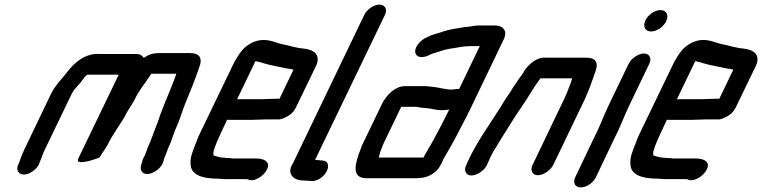

<svg xmlns="http://www.w3.org/2000/svg" viewBox="-20 -726 3318 836"><path d="M66 -25 60 -11C48 13 60 34 84 34C108 34 138 13 150 -11L152 -18C161 -37 164 -51 173 -70L292 -317C301 -336 314 -347 327 -362L343 -383C346 -388 350 -392 353 -395C353 -396 356 -397 357 -398C357 -399 360 -400 361 -401H497L321 -36C315 -23 324 -19 338 -20C355 -22 371 -25 387 -31C400 -36 407 -36 414 -41C425 -60 439 -78 450 -98C471 -143 505 -184 528 -228C539 -250 554 -269 565 -290C586 -335 615 -367 639 -405H748C744 -396 744 -392 739 -380C722 -335 700 -285 683 -240C676 -224 670 -200 662 -182C648 -148 639 -116 623 -83C620 -75 618 -68 615 -61C613 -58 613 -55 612 -52L606 -41C602 -34 599 -25 597 -15L594 -5C591 7 593 17 600 24C624 47 682 14 692 -24L694 -34C695 -37 697 -40 697 -42C699 -47 702 -52 703 -57C709 -68 709 -76 715 -87C727 -112 732 -133 742 -158L754 -186C766 -215 775 -246 786 -274C807 -325 831 -382 846 -429C864 -472 851 -495 805 -495H674C647 -495 628 -489 606 -474C599 -485 588 -491 575 -491H413C353 -495 305 -456 270 -409C248 -381 220 -354 202 -317L85 -73C77 -55 70 -39 66 -25Z M1115 -294H1021C1018 -294 1015 -294 1012 -293L1087 -449C1087 -451 1090 -455 1093 -460C1105 -456 1114 -456 1126 -451C1158 -441 1195 -436 1228 -428L1243 -426C1247 -425 1251 -424 1256 -423H1258L1197 -296H1178C1165 -296 1130 -294 1115 -294ZM1135 -206H1189C1200 -205 1212 -209 1229 -218C1246 -227 1260 -240 1268 -257L1357 -441C1378 -490 1344 -511 1298 -515L1282 -517C1277 -518 1273 -519 1268 -520C1250 -523 1230 -530 1211 -533C1182 -539 1161 -552 1126 -552C1091 -552 1052 -531 1031 -503C1021 -491 1005 -465 997 -449L849 -142C843 -129 838 -118 835 -108C820 -70 807 -40 810 -14C809 35 859 52 930 52C941 52 950 54 961 54H1053C1058 54 1060 56 1064 57C1086 65 1119 45 1134 25C1167 -18 1133 -36 1095 -36H994C987 -37 981 -38 973 -38C969 -38 965 -38 959 -39C939 -39 924 -45 910 -49C909 -54 908 -65 912 -74C919 -96 928 -118 940 -143L969 -205C972 -204 975 -204 978 -204H1072C1087 -204 1121 -206 1135 -206Z M1566 -661 1256 -16C1226 30 1256 60 1303 60C1310 61 1316 61 1323 61L1335 62C1347 63 1358 60 1372 52C1413 27 1423 -25 1384 -27L1352 -30L1656 -661C1668 -686 1656 -706 1632 -706C1608 -706 1578 -686 1566 -661Z M1947 -336C1921 -336 1895 -344 1872 -347L1853 -349C1845 -350 1838 -351 1829 -351H1743C1702 -351 1662 -313 1643 -273L1560 -101C1556 -94 1554 -86 1551 -79C1526 -15 1507 50 1576 50H1786C1793 50 1801 50 1806 49C1841 49 1882 27 1898 -7C1903 -14 1906 -21 1908 -27C1910 -32 1912 -37 1917 -44C1936 -78 1951 -102 1970 -139C1988 -175 2011 -216 2028 -252L2174 -556C2191 -592 2170 -615 2135 -615H2065C2051 -615 2035 -612 2023 -610L2002 -608C1970 -602 1939 -599 1910 -589C1887 -580 1864 -577 1842 -565C1824 -558 1811 -548 1799 -532C1771 -492 1799 -464 1844 -484C1850 -487 1856 -490 1861 -492C1885 -498 1912 -510 1939 -514C1966 -517 1996 -525 2022 -525H2069L1979 -338C1967 -340 1959 -336 1947 -336ZM1644 -86C1645 -91 1648 -96 1650 -101L1727 -261H1786C1790 -261 1794 -261 1799 -260L1816 -257C1823 -256 1831 -256 1839 -255C1863 -253 1878 -246 1903 -246C1916 -246 1925 -248 1936 -249C1913 -202 1885 -148 1861 -105C1851 -88 1831 -55 1824 -40H1629C1633 -55 1636 -68 1644 -86Z M2100 -7 2112 -34C2114 -39 2117 -47 2124 -58C2128 -68 2135 -77 2140 -85C2164 -126 2195 -174 2220 -214C2242 -249 2270 -286 2290 -321C2303 -342 2316 -362 2331 -382C2331 -383 2333 -384 2334 -385H2471C2472 -383 2467 -375 2468 -373L2459 -349C2452 -331 2445 -312 2435 -292L2299 -8C2287 16 2298 37 2322 37C2346 37 2377 16 2389 -8L2525 -291C2544 -331 2557 -371 2570 -407C2588 -452 2577 -475 2531 -475H2355C2318 -478 2281 -447 2260 -413C2260 -411 2258 -408 2255 -404C2245 -392 2239 -382 2231 -370C2223 -357 2212 -344 2205 -330L2197 -318C2186 -303 2169 -277 2159 -259C2114 -187 2061 -115 2022 -34L2010 -7C1998 17 2009 38 2033 38C2057 38 2088 17 2100 -7Z M2717 -448 2629 -265C2606 -217 2590 -170 2565 -123L2485 45C2473 70 2484 90 2509 90C2534 90 2563 70 2575 45L2654 -121C2679 -168 2696 -217 2719 -265L2807 -448C2819 -472 2808 -493 2784 -493C2760 -493 2729 -472 2717 -448ZM2790 -637C2778 -611 2789 -589 2815 -589C2840 -589 2869 -609 2881 -634C2893 -660 2882 -682 2856 -682C2831 -682 2802 -662 2790 -637Z M3030 -294H2936C2933 -294 2930 -294 2927 -293L3002 -449C3002 -451 3005 -455 3008 -460C3020 -456 3029 -456 3041 -451C3073 -441 3110 -436 3143 -428L3158 -426C3162 -425 3166 -424 3171 -423H3173L3112 -296H3093C3080 -296 3045 -294 3030 -294ZM3050 -206H3104C3115 -205 3127 -209 3144 -218C3161 -227 3175 -240 3183 -257L3272 -441C3293 -490 3259 -511 3213 -515L3197 -517C3192 -518 3188 -519 3183 -520C3165 -523 3145 -530 3126 -533C3097 -539 3076 -552 3041 -552C3006 -552 2967 -531 2946 -503C2936 -491 2920 -465 2912 -449L2764 -142C2758 -129 2753 -118 2750 -108C2735 -70 2722 -40 2725 -14C2724 35 2774 52 2845 52C2856 52 2865 54 2876 54H2968C2973 54 2975 56 2979 57C3001 65 3034 45 3049 25C3082 -18 3048 -36 3010 -36H2909C2902 -37 2896 -38 2888 -38C2884 -38 2880 -38 2874 -39C2854 -39 2839 -45 2825 -49C2824 -54 2823 -65 2827 -74C2834 -96 2843 -118 2855 -143L2884 -205C2887 -204 2890 -204 2893 -204H2987C3002 -204 3036 -206 3050 -206Z"/></svg>

Font: Electronic
Style: BlkUltIt
Weight: 900
Version: Version 1.011